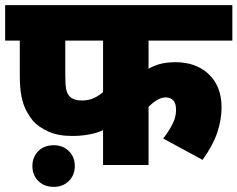

<svg xmlns="http://www.w3.org/2000/svg" viewBox="-20 -642 924 747"><path d="M558 -484V-320L540 -364Q569 -383 597 -391.5Q625 -400 663 -400Q743 -400 792.5 -353Q842 -306 842 -224Q842 -177 825.5 -127Q809 -77 768 -20L615 -103Q638 -133 651.5 -160Q665 -187 665 -214Q665 -241 653.5 -252Q642 -263 625 -263Q612 -263 599 -257Q586 -251 574.5 -241.5Q563 -232 553 -221L558 -289V0H381V-192L429 -165Q386 -133 346 -123Q306 -113 262 -113Q205 -113 167.5 -130.5Q130 -148 110 -170Q95 -188 83 -210Q71 -232 64 -265Q57 -298 57 -349V-484H0V-622H884V-484ZM234 -484V-349Q234 -312 237.5 -294.5Q241 -277 252 -266Q259 -259 270.5 -255Q282 -251 300 -251Q326 -251 347.5 -261.5Q369 -272 384.5 -287Q400 -302 409 -313L381 -220V-484ZM106 4Q106 -31 129 -54Q152 -77 189 -77Q225 -77 248 -54Q271 -31 271 4Q271 39 248 62Q225 85 189 85Q152 85 129 62Q106 39 106 4Z"/></svg>

Font: Noto Sans Devanagari Black
Style: Regular
Weight: 900
Version: Version 2.003